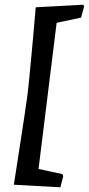

<svg xmlns="http://www.w3.org/2000/svg" viewBox="-20 -663 378 817"><path d="M39 123Q39 123 43.5 94Q48 65 55 19.5Q62 -26 70 -77.5Q78 -129 85 -176Q92 -223 96 -253Q100 -283 104.5 -330Q109 -377 114 -429.5Q119 -482 123 -528Q127 -574 129.5 -603Q132 -632 132 -632L334 -643L338 -636L325 -588L221 -566L144 56L246 78L249 87L237 134Z"/></svg>

Font: Alegreya SemiBold
Style: Italic
Weight: 600
Italic angle: -7°
Designer: Juan Pablo del Peral
Foundry: Huerta Tipografica
Version: Version 2.009